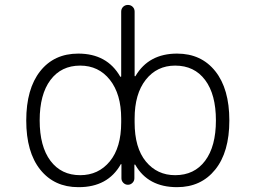

<svg xmlns="http://www.w3.org/2000/svg" viewBox="-20 -774 1040 782"><path d="M306.6 -60.5Q380.9 -60.5 427.2 -116.7Q473.6 -172.9 473.6 -275.4V-291Q473.6 -390.6 427.7 -448.7Q381.8 -506.8 306.6 -506.8Q229.5 -506.8 185.5 -448.2Q141.6 -389.6 141.6 -283.7Q141.6 -177.7 185.5 -119.1Q229.5 -60.5 306.6 -60.5ZM693.4 -506.8Q619.1 -506.8 573.7 -449.2Q528.3 -391.6 528.3 -291V-275.4Q528.3 -171.9 574.2 -116.2Q620.1 -60.5 693.4 -60.5Q771.5 -60.5 815.4 -119.1Q859.4 -177.7 859.4 -283.7Q859.4 -389.6 815.4 -448.2Q771.5 -506.8 693.4 -506.8ZM474.6 -103.5Q474.6 -105.5 473.1 -106Q471.7 -106.4 471.7 -104.5Q418.9 -11.7 300.8 -11.7Q299.8 -11.7 298.8 -11.7Q201.2 -11.7 144 -83Q86.9 -154.3 86.9 -283.2Q86.9 -412.1 143.6 -483.9Q200.2 -555.7 298.8 -555.7Q416 -555.7 469.7 -461.9Q470.7 -460.9 472.2 -461.4Q473.6 -461.9 473.6 -462.9V-726.6Q473.6 -738.3 481.4 -746.1Q489.3 -753.9 501 -753.9Q512.7 -753.9 520.5 -746.1Q528.3 -738.3 528.3 -726.6V-464.8Q528.3 -463.9 529.8 -463.4Q531.2 -462.9 532.2 -464.8Q585.9 -555.7 701.2 -555.7Q799.8 -555.7 856.9 -483.9Q914.1 -412.1 914.1 -283.2Q914.1 -154.3 856.4 -83Q798.8 -11.7 701.2 -11.7Q583 -11.7 531.2 -102.5Q530.3 -104.5 528.8 -104Q527.3 -103.5 527.3 -101.6V-47.9Q527.3 -37.1 519.5 -29.3Q511.7 -21.5 501 -21.5Q490.2 -21.5 482.4 -29.3Q474.6 -37.1 474.6 -47.9Z"/></svg>

Font: Rounded Mgen+ 1mn light
Style: Regular
Weight: 200
Designer: [Source Han Sans]
Ryoko NISHIZUKA  (kana & ideographs); Paul D. Hunt (Latin, Greek & Cyrillic); Wenlong ZHANG  (bopomofo
Version: Version 1.059.20150602